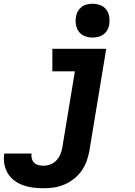

<svg xmlns="http://www.w3.org/2000/svg" viewBox="-98 -790 718 1023"><path d="M134 213Q105 213 77.5 209.5Q50 206 25 197Q0 188 -21.5 172Q-43 156 -56.5 133.5Q-70 111 -75 83.5Q-80 56 -75 28H70Q68 42 71.5 55Q75 68 84 77Q93 86 106.5 89.5Q120 93 134 93Q152 93 170.5 86Q189 79 202.5 64.5Q216 50 223.5 32Q231 14 234 -4L301 -410H181V-530H468L378 15Q373 43 363 70Q353 97 336 121Q319 145 295 163.5Q271 182 244 193.5Q217 205 189 209Q161 213 134 213ZM395 -590Q374 -590 354 -597.5Q334 -605 322 -621.5Q310 -638 306.5 -659Q303 -680 307 -702Q309 -717 317 -730.5Q325 -744 337.5 -753.5Q350 -763 365.5 -766.5Q381 -770 395 -770Q417 -770 436.5 -762.5Q456 -755 468.5 -738.5Q481 -722 484 -701Q487 -680 484 -658Q481 -643 473.5 -629.5Q466 -616 453 -606.5Q440 -597 425 -593.5Q410 -590 395 -590Z"/></svg>

Font: Iosevka Slab HvExObl
Style: Regular
Weight: 900
Width: 7
Italic angle: -9°
Monospace: yes
Designer: Belleve Invis
Foundry: Belleve Invis
Version: Version 11.1.1; ttfautohint (v1.8.3)